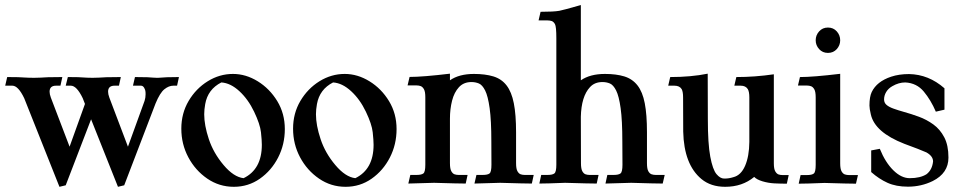

<svg xmlns="http://www.w3.org/2000/svg" viewBox="-34 -717 3757 750"><path d="M426.8 12.7 321.8 -251 222.7 6.8 198.2 12.7 60.5 -333.5Q37.1 -382.3 14.2 -382.3H-13.7L-5.9 -416Q43.5 -416 64 -414.1Q77.6 -413.1 100.1 -413.1Q114.7 -413.1 125.5 -413.8Q136.2 -414.6 153.1 -415.3Q169.9 -416 209.5 -416L202.1 -382.3H185.1Q159.7 -382.3 159.7 -358.9Q159.7 -349.1 164.6 -335.9L237.8 -144L297.9 -311L289.1 -333.5Q265.6 -382.3 242.7 -382.3H222.7L231 -416Q278.8 -416 296.4 -414.1Q309.1 -413.1 328.6 -413.1Q342.8 -413.1 353.5 -413.8Q364.3 -414.6 381.3 -415.3Q398.4 -416 438 -416L430.7 -382.3H413.6Q388.2 -382.3 388.2 -358.9Q388.2 -349.1 393.1 -335.9L465.8 -144L530.8 -323.2Q534.7 -335.4 534.7 -348.6Q534.7 -350.1 534.4 -357.7Q534.2 -365.2 529.3 -373.8Q524.4 -382.3 516.6 -382.3H485.4L493.2 -416Q527.3 -416 541.7 -415.3Q556.2 -414.6 563.5 -413.8Q570.8 -413.1 577.6 -413.1H584Q612.8 -416 665 -416L657.7 -382.3H643.1Q625.5 -382.3 608.2 -368.4Q590.8 -354.5 573.7 -313L451.2 6.8Z M879.4 12.7Q822.3 12.7 775.6 -19.3Q729 -51.3 701.7 -102.5Q674.3 -153.8 674.3 -214.4Q674.3 -274.4 702.9 -322.8Q731.4 -371.1 777.6 -399.7Q823.7 -428.2 876 -428.2Q926.3 -428.2 972.9 -399.4Q1019.5 -370.6 1049.1 -322Q1078.6 -273.4 1078.6 -212.9Q1078.6 -152.8 1052.5 -101.8Q1026.4 -50.8 981.2 -19Q936 12.7 879.4 12.7ZM917.5 -21Q988.8 -55.7 988.8 -151.4Q988.8 -168.9 985.4 -200.4Q981.9 -231.9 958.7 -280.5Q935.5 -329.1 901.1 -360.8Q866.7 -392.6 830.6 -395Q777.8 -368.2 767.6 -310.5Q763.7 -289.1 763.7 -270.5Q763.7 -228 781.7 -173.6Q799.8 -119.1 839.4 -72.3Q878.9 -25.4 917.5 -21Z M1315.9 12.7Q1258.8 12.7 1212.2 -19.3Q1165.5 -51.3 1138.2 -102.5Q1110.8 -153.8 1110.8 -214.4Q1110.8 -274.4 1139.4 -322.8Q1168 -371.1 1214.1 -399.7Q1260.3 -428.2 1312.5 -428.2Q1362.8 -428.2 1409.4 -399.4Q1456.1 -370.6 1485.6 -322Q1515.1 -273.4 1515.1 -212.9Q1515.1 -152.8 1489 -101.8Q1462.9 -50.8 1417.7 -19Q1372.6 12.7 1315.9 12.7ZM1354 -21Q1425.3 -55.7 1425.3 -151.4Q1425.3 -168.9 1421.9 -200.4Q1418.5 -231.9 1395.3 -280.5Q1372.1 -329.1 1337.6 -360.8Q1303.2 -392.6 1267.1 -395Q1214.4 -368.2 1204.1 -310.5Q1200.2 -289.1 1200.2 -270.5Q1200.2 -228 1218.3 -173.6Q1236.3 -119.1 1275.9 -72.3Q1315.4 -25.4 1354 -21Z M2043.5 0Q2015.6 0 1919.9 -2.9Q1853.5 -0.5 1819.3 0L1827.1 -33.7H1852.1Q1871.1 -33.7 1878.4 -39.6Q1885.7 -45.4 1885.7 -73.7L1885.3 -163.6Q1885.3 -246.6 1878.7 -294.2Q1872.1 -341.8 1861.1 -363.5Q1850.1 -385.3 1836.7 -390.9Q1823.2 -396.5 1807.6 -396.5Q1777.3 -396.5 1758.8 -376.5Q1740.2 -356.4 1731.9 -323.7Q1723.6 -291 1723.6 -253.4V-79.6Q1723.6 -57.6 1729 -48.1Q1734.4 -38.6 1741.7 -36.1Q1749 -33.7 1756.8 -33.7H1792.5L1785.2 0Q1757.3 0 1661.6 -2.9Q1595.2 -0.5 1561 0L1568.8 -33.7H1593.8Q1612.3 -33.7 1619.9 -39.6Q1627.4 -45.4 1627.4 -73.7V-336.9Q1627.4 -358.9 1622.1 -368.4Q1616.7 -377.9 1609.4 -380.6Q1602.1 -383.3 1593.8 -383.3H1558.1L1565.9 -416.5Q1617.7 -416.5 1723.6 -429.2V-403.3Q1759.3 -428.2 1817.4 -428.2Q1861.3 -428.2 1893.3 -418.5Q1925.3 -408.7 1944.8 -383.3Q1964.4 -357.9 1973.1 -313.7Q1981.9 -269.5 1981.9 -200.2V-79.6Q1981.9 -57.6 1987.3 -48.1Q1992.7 -38.6 2000 -36.1Q2007.3 -33.7 2015.1 -33.7H2050.8Z M2554.7 0Q2527.3 0 2431.6 -2.9Q2365.2 -0.5 2331.1 0L2338.4 -33.7H2363.8Q2382.3 -33.7 2389.9 -39.6Q2397.5 -45.4 2397.5 -73.7L2397 -163.6Q2397 -246.6 2390.4 -294.2Q2383.8 -341.8 2372.8 -363.5Q2361.8 -385.3 2348.4 -390.9Q2335 -396.5 2319.3 -396.5Q2288.6 -396.5 2270.5 -376.5Q2236.8 -340.3 2234.9 -260.7L2235.4 -79.6Q2235.4 -57.6 2240.7 -48.1Q2246.1 -38.6 2253.4 -36.1Q2260.7 -33.7 2268.6 -33.7H2304.2L2296.9 0Q2269 0 2173.3 -2.9Q2102.5 0 2072.8 0L2080.1 -33.7H2105.5Q2124 -33.7 2131.6 -39.6Q2139.2 -45.4 2139.2 -73.7V-567.4Q2139.2 -613.3 2133.8 -622.8Q2128.4 -632.3 2121.1 -634.8Q2113.8 -637.2 2105.5 -637.2H2069.8L2077.6 -670.9Q2128.9 -670.9 2150.9 -674.8Q2164.6 -677.2 2234.9 -697.3V-403.3Q2271 -428.2 2329.1 -428.2Q2373 -428.2 2404.8 -418.5Q2436.5 -408.7 2456.3 -383.3Q2476.1 -357.9 2484.6 -313.7Q2493.2 -269.5 2493.2 -200.2V-79.6Q2493.2 -57.6 2498.5 -48.1Q2503.9 -38.6 2511.5 -36.1Q2519 -33.7 2526.9 -33.7H2562.5Z M2798.8 12.7Q2742.7 12.7 2706.1 -17.6Q2637.7 -74.2 2634.8 -203.1Q2634.3 -208 2634.3 -336.4Q2634.3 -358.4 2628.9 -368.7Q2620.6 -382.3 2600.6 -382.3H2576.2L2584 -416Q2665 -416 2730.5 -429.2L2731 -252.4Q2731 -155.3 2740.5 -105Q2750 -54.7 2764.6 -37.1Q2779.3 -19.5 2794.4 -19.5H2797.4Q2813.5 -19.5 2830.6 -24.9Q2860.4 -32.2 2876.5 -69.3Q2892.6 -106.4 2893.1 -162.6V-336.4Q2893.1 -358.4 2887.2 -368.7Q2878.9 -382.3 2859.4 -382.3H2834.5L2842.3 -416Q2914.6 -416 2988.8 -426.8V-79.1Q2988.8 -57.1 2994.4 -47.6Q3000 -38.1 3007.1 -35.6Q3014.2 -33.2 3022.5 -33.2H3046.9L3039.6 0.5Q3014.6 0.5 2990.7 -0.7Q2966.8 -2 2944.3 -8.8Q2921.9 -15.6 2912.1 -25.9Q2865.7 12.7 2798.8 12.7Z M3309.6 0.5Q3282.2 0.5 3186.5 -2.4Q3115.7 0.5 3085.9 0.5L3093.3 -33.2H3118.7Q3137.2 -33.2 3144.8 -39.1Q3152.3 -44.9 3152.3 -73.2V-336.4Q3152.3 -358.4 3147 -367.9Q3141.6 -377.4 3134.3 -380.1Q3127 -382.8 3118.7 -382.8H3083L3090.8 -416Q3142.1 -416 3248 -428.7V-79.1Q3248 -57.1 3253.4 -47.6Q3258.8 -38.1 3266.4 -35.6Q3273.9 -33.2 3281.7 -33.2H3317.4ZM3200.2 -510.3Q3179.2 -510.3 3165.8 -525.1Q3152.3 -540 3152.3 -559.6Q3152.3 -579.6 3165.8 -594.5Q3179.2 -609.4 3200.2 -609.4Q3221.2 -609.4 3234.6 -594.5Q3248 -579.6 3248 -559.6Q3248 -540 3234.6 -525.1Q3221.2 -510.3 3200.2 -510.3Z M3512.7 12.2Q3466.3 12.2 3432.9 -2.9Q3399.4 -18.1 3369.1 -44.9V-129.4L3402.8 -135.7Q3424.3 -82.5 3455.6 -51.8Q3486.8 -21 3519.5 -21Q3561 -21 3585.4 -36.6Q3607.4 -53.7 3610.8 -86.4Q3610.8 -106.9 3585 -121.6Q3560.1 -132.8 3498.5 -155.3Q3383.3 -200.2 3367.7 -270Q3362.3 -292.5 3362.3 -304.7Q3362.3 -338.9 3371.1 -357.4Q3391.1 -398.9 3447.3 -417.5Q3478 -427.7 3517.1 -427.7Q3593.8 -426.3 3655.3 -372.1V-288.6L3621.6 -280.8Q3602.1 -326.2 3574.5 -359.4Q3546.9 -392.6 3502.4 -395Q3476.6 -395 3451.7 -380.4Q3436 -371.6 3427.7 -357.7Q3419.4 -343.8 3419.4 -328.6Q3419.4 -315.4 3429.2 -307.1Q3439 -298.8 3456.8 -292.5Q3474.6 -286.1 3497.1 -279.8Q3525.4 -272 3555.4 -261Q3585.4 -250 3611.8 -231Q3638.2 -211.9 3654.5 -180.7Q3670.9 -149.4 3670.9 -101.6Q3670.9 -40.5 3609.4 -9.8Q3564.5 12.2 3512.7 12.2Z"/></svg>

Font: Quaaykop
Style: Medium
Weight: 500
Designer: Tup Wanders
Foundry: Free font, DO NOT SELL
Version: Version 1.00;July 31, 2023;FontCreator 11.5.0.2430 64-bit